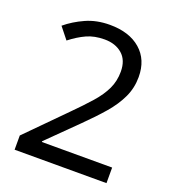

<svg xmlns="http://www.w3.org/2000/svg" viewBox="-132 -826 836 927"><g transform="rotate(20 286.0 -362.0)"><path d="M520 0H48V-73L235 -262Q289 -316 326 -358Q363 -400 382 -440.5Q401 -481 401 -529Q401 -588 366 -618.5Q331 -649 275 -649Q223 -649 183.5 -631Q144 -613 103 -581L56 -640Q98 -675 152.5 -699.5Q207 -724 275 -724Q375 -724 433 -673.5Q491 -623 491 -534Q491 -478 468 -429Q445 -380 404 -332.5Q363 -285 308 -231L159 -84V-80H520Z"/></g></svg>

Font: Noto Music
Style: Regular
Weight: 400
Designer: Monotype Design Team, Benjamin Yang
Foundry: Monotype Imaging Inc.
Version: Version 2.002; ttfautohint (v1.8.4.7-5d5b)